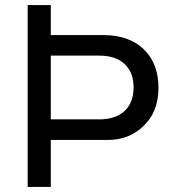

<svg xmlns="http://www.w3.org/2000/svg" viewBox="-20 -736 694 756"><path d="M180 -185V0H89V-716H180V-598H385Q494 -598 553 -535Q604 -480 604 -390Q604 -293 541 -236Q486 -185 405 -185ZM180 -266H371Q435 -266 470.5 -299Q506 -332 506 -392Q506 -451 470.5 -484Q435 -517 371 -517H180Z"/></svg>

Font: Almarai
Style: Regular
Weight: 400
Designer: Boutros International 2019
Foundry: Created by Boutros International 2019
Version: Version 1.10